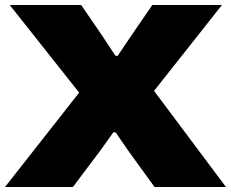

<svg xmlns="http://www.w3.org/2000/svg" viewBox="-28 -749 925 769"><path d="M-8 0 289 -378 11 -729H297L382 -605L434 -526L443 -525L497 -605L582 -729H861L589 -385L877 0H591L486 -145L435 -219H426L373 -145L264 0Z"/></svg>

Font: Mona Sans Expanded Black
Style: Regular
Weight: 900
Width: 7
Designer: Deni Anggara
Foundry: GitHub
Version: Version 2.000